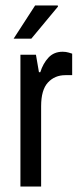

<svg xmlns="http://www.w3.org/2000/svg" viewBox="-20 -685 291 705"><path d="M95 -543H30L109 -665H192L193 -661ZM245 -488V-409H220Q181 -409 156 -382Q131 -355 131 -295V0H55V-484H112L123 -420H128Q138 -452 158 -473.5Q178 -495 210 -495Q222 -495 232 -492Q242 -489 245 -488Z"/></svg>

Font: Pragati Narrow
Style: Regular
Weight: 400
Designer: Hector Gatti, Marcela Romero, Pablo Cosgaya and Nicolas Silva
Foundry: Omnibus-Type
Version: Version 1.010; ttfautohint (v1.3)